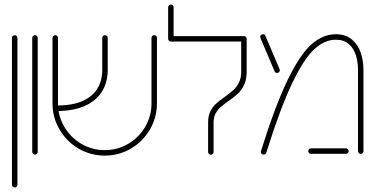

<svg xmlns="http://www.w3.org/2000/svg" viewBox="-20 -677 1652 845"><path d="M32.6 135.9V-510.4Q32.6 -515.2 36.3 -518.7Q40 -522.2 44.8 -522.2Q49.6 -522.2 53.1 -518.7Q56.7 -515.2 56.7 -510.4V135.9Q56.7 141.1 53.3 144.6Q50 148.1 44.8 148.1Q39.6 148.1 36.1 144.6Q32.6 141.1 32.6 135.9Z M121.9 -8.5V-510.4Q121.9 -515.2 125.6 -518.7Q129.3 -522.2 134.1 -522.2Q138.9 -522.2 142.4 -518.7Q145.9 -515.2 145.9 -510.4V-8.5Q145.9 -3.7 142.6 -0.2Q139.3 3.3 134.1 3.3Q128.9 3.3 125.4 -0.2Q121.9 -3.7 121.9 -8.5Z M211.1 -222.2V-510.4Q211.1 -515.2 214.8 -518.7Q218.5 -522.2 223.3 -522.2Q228.1 -522.2 231.7 -518.7Q235.2 -515.2 235.2 -510.4V-222.2Q235.2 -166.3 263 -119.1Q290.7 -71.9 338 -44.1Q385.2 -16.3 441.1 -16.3Q497 -16.3 544.3 -44.1Q591.5 -71.9 619.1 -119.1Q646.7 -166.3 646.7 -222.2V-510.4Q646.7 -515.2 650.4 -518.7Q654.1 -522.2 658.9 -522.2Q663.7 -522.2 667.2 -518.7Q670.7 -515.2 670.7 -510.4V-222.2Q670.7 -160 639.8 -107Q608.9 -54.1 556.3 -23.1Q503.7 7.8 441.1 7.8Q378.5 7.8 325.7 -23.1Q273 -54.1 242 -106.9Q211.1 -159.6 211.1 -222.2ZM430 -370.4V-510.4Q430 -515.2 433.5 -518.7Q437 -522.2 441.9 -522.2Q446.7 -522.2 450.4 -518.7Q454.1 -515.2 454.1 -510.4V-370.4Q454.1 -313.3 427.8 -272.6Q401.5 -231.9 351.7 -210.2Q301.9 -188.5 231.9 -188.5V-212.6Q295.6 -212.6 340 -231.1Q384.4 -249.6 407.2 -285Q430 -320.4 430 -370.4Z M895.9 -8.1V-138.9Q895.9 -166.7 905.7 -186.7Q915.6 -206.7 930 -220Q944.4 -233.3 968.9 -250.4Q993 -267.8 1007.4 -280.9Q1021.9 -294.1 1031.7 -313.9Q1041.5 -333.7 1041.5 -361.5V-506.3H1065.6V-361.5Q1065.6 -327.4 1054.3 -303.5Q1043 -279.6 1027 -264.8Q1011.1 -250 984.8 -231.9Q962.6 -215.9 950 -204.8Q937.4 -193.7 928.7 -177.4Q920 -161.1 920 -138.9V-8.1Q920 -3.3 916.5 0.4Q913 4.1 907.8 4.1Q903 4.1 899.4 0.6Q895.9 -3 895.9 -8.1ZM732.2 -657Q737 -657 740.6 -653.5Q744.1 -650 744.1 -644.8V-506.3H720V-644.8Q720 -650 723.7 -653.5Q727.4 -657 732.2 -657ZM720 -506.3Q720 -511.1 723.5 -514.6Q727 -518.1 732.2 -518.1H1053.3Q1058.5 -518.1 1062 -514.6Q1065.6 -511.1 1065.6 -506.3Q1065.6 -501.5 1062 -497.8Q1058.5 -494.1 1053.3 -494.1H732.2Q727.4 -494.1 723.7 -497.8Q720 -501.5 720 -506.3Z M1127.8 -8.1Q1127.8 -9.6 1128.5 -11.9Q1191.5 -213.3 1246.3 -325.9Q1301.1 -438.5 1351.3 -482.4Q1401.5 -526.3 1457.8 -526.3Q1501.5 -526.3 1528.9 -503Q1556.3 -479.6 1568 -444.1Q1579.6 -408.5 1579.6 -369.3V-12.2Q1579.6 -7 1576.1 -3.3Q1572.6 0.4 1567.8 0.4Q1562.6 0.4 1559.1 -3.3Q1555.6 -7 1555.6 -12.2V-369.3Q1555.6 -403.3 1546.5 -433.3Q1537.4 -463.3 1515.6 -482.8Q1493.7 -502.2 1457.8 -502.2Q1408.9 -502.2 1363.1 -460.4Q1317.4 -418.5 1265.2 -309.3Q1213 -200 1151.9 -4.8Q1150.4 -1.1 1147.2 1.3Q1144.1 3.7 1140 3.7Q1135.2 3.7 1131.5 0.2Q1127.8 -3.3 1127.8 -8.1ZM1336.7 -12.2Q1336.7 -17 1340.2 -20.6Q1343.7 -24.1 1348.9 -24.1H1502.2Q1507.4 -24.1 1510.9 -20.6Q1514.4 -17 1514.4 -12.2Q1514.4 -7 1510.9 -3.5Q1507.4 0 1502.2 0H1348.9Q1343.7 0 1340.2 -3.5Q1336.7 -7 1336.7 -12.2ZM1188.5 -363 1126.3 -509.6Q1125.2 -512.6 1125.2 -514.8Q1125.2 -519.6 1128.5 -523Q1131.9 -526.3 1137 -526.3Q1144.8 -526.3 1148.1 -519.3L1210.4 -372.6Q1211.5 -370.4 1211.5 -367.8Q1211.5 -363 1208.1 -359.4Q1204.8 -355.9 1199.3 -355.9Q1195.6 -355.9 1192.8 -357.8Q1190 -359.6 1188.5 -363Z"/></svg>

Font: 26F Galaxy Hebrew Thin
Style: Regular
Weight: 100
Designer: C₂₉H₂₅N₃O₅
Version: Version 1.000